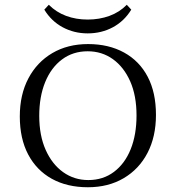

<svg xmlns="http://www.w3.org/2000/svg" viewBox="-20 -765 730 796"><path d="M344.4 11.3Q258.1 11.3 194.8 -23.8Q131.5 -58.9 96.8 -124.6Q62.1 -190.3 62.1 -282.3Q62.1 -372.6 97.6 -439.9Q133.1 -507.3 196.8 -544.8Q260.5 -582.3 345.2 -582.3Q430.6 -582.3 494.4 -547.2Q558.1 -512.1 592.3 -446.8Q626.6 -381.5 626.6 -288.7Q626.6 -198.4 591.5 -131Q556.5 -63.7 492.7 -26.2Q429 11.3 344.4 11.3ZM346 -18.5Q407.3 -18.5 452.4 -52.4Q497.6 -86.3 521.8 -146.4Q546 -206.5 546 -286.3Q546 -368.5 519.8 -427.8Q493.5 -487.1 448 -519.8Q402.4 -552.4 343.5 -552.4Q282.3 -552.4 237.1 -518.5Q191.9 -484.7 167.3 -424.6Q142.7 -364.5 142.7 -284.7Q142.7 -203.2 169.4 -143.5Q196 -83.9 241.9 -51.2Q287.9 -18.5 346 -18.5ZM343.5 -626.6Q287.1 -626.6 239.9 -652Q192.7 -677.4 163.7 -725L182.3 -745.2Q212.9 -714.5 254 -699.2Q295.2 -683.9 343.5 -683.9Q391.9 -683.9 433.9 -699.2Q475.8 -714.5 505.6 -745.2L524.2 -725Q495.2 -677.4 448 -652Q400.8 -626.6 343.5 -626.6Z"/></svg>

Font: Playfair 12pt Light
Style: Regular
Weight: 300
Designer: Claus Eggers Sørensen
Foundry: Claus Eggers Sørensen
Version: Version 2.000;gftools[0.9.28]